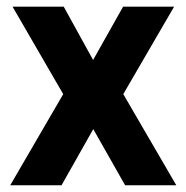

<svg xmlns="http://www.w3.org/2000/svg" viewBox="-20 -548 549 568"><path d="M255.4 -370.6 344.2 -528.3H495.1L344.7 -269.5L501.5 0H350.1L255.9 -166L162.1 0H10.3L167 -269.5L17.1 -528.3H168.5Z"/></svg>

Font: Robotiche
Style: Bold
Weight: 700
Designer: Google
Version: Version 2.001150; 2014